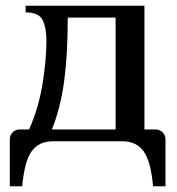

<svg xmlns="http://www.w3.org/2000/svg" viewBox="-20 -490 613 666"><path d="M14 156V-6Q14 -21 24 -31Q34 -41 49 -41H81Q114 -116 127.5 -199Q141 -282 141 -350Q141 -393 128 -420Q115 -447 69 -447V-470H481V-41H519Q534 -41 544 -31Q554 -21 554 -6V156H511Q503 69 478 34.5Q453 0 404 0H164Q115 0 90 34.5Q65 69 57 156ZM160 -41H381V-429H215Q215 -300 202.5 -208Q190 -116 160 -41Z"/></svg>

Font: El Messiri Medium
Style: Regular
Weight: 500
Designer: Mohamed Gaber
Foundry: Kief Type Foundry
Version: Version 2.020; ttfautohint (v1.8.3)